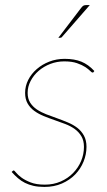

<svg xmlns="http://www.w3.org/2000/svg" viewBox="-20 -729 423 757"><path d="M352 -449Q349.5 -445 348.2 -444Q347 -443 345 -443Q341.5 -443 335 -449.8Q328.5 -456.5 316 -464.8Q303.5 -473 283.5 -480Q263.5 -487 233 -487Q204.5 -487 178.5 -477Q152.5 -467 132.5 -449.8Q112.5 -432.5 100.8 -410Q89 -387.5 89 -363Q89 -340 99 -324.2Q109 -308.5 125.2 -297.5Q141.5 -286.5 162.2 -278.5Q183 -270.5 204.8 -262.8Q226.5 -255 247.5 -246.2Q268.5 -237.5 284.8 -225Q301 -212.5 311 -194.2Q321 -176 321 -150Q321 -120.5 309.5 -92Q298 -63.5 276.5 -41.2Q255 -19 224.2 -5.5Q193.5 8 155 8Q131 8 112.2 3.8Q93.5 -0.5 78.5 -8Q63.5 -15.5 50.8 -26.5Q38 -37.5 26 -51L29 -54Q32 -57 34 -57Q36.5 -57 43.5 -48.2Q50.5 -39.5 64.5 -29Q78.5 -18.5 100.8 -9.8Q123 -1 157 -1Q191 -1 219.5 -13.5Q248 -26 268.2 -46.8Q288.5 -67.5 299.8 -94.2Q311 -121 311 -150Q311 -174.5 301 -191.5Q291 -208.5 274.8 -220.2Q258.5 -232 237.5 -240Q216.5 -248 194.8 -255.5Q173 -263 152.2 -271.5Q131.5 -280 115.2 -291.8Q99 -303.5 89 -320.8Q79 -338 79 -363Q79 -389.5 91.2 -413.8Q103.5 -438 124.8 -456.5Q146 -475 174.2 -486Q202.5 -497 235 -497Q273.5 -497 301 -485.8Q328.5 -474.5 352 -449ZM334 -709 225 -584Q222.5 -580 217 -580H210L300 -698Q305.5 -705 309.5 -707Q313.5 -709 321 -709Z"/></svg>

Font: Lato Hairline
Style: Italic
Weight: 250
Italic angle: -7°
Designer: Lukasz Dziedzic
Foundry: Lukasz Dziedzic
Version: Version 1.104; Western+Polish opensource